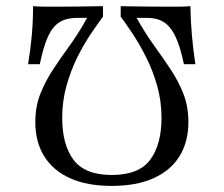

<svg xmlns="http://www.w3.org/2000/svg" viewBox="-20 -591 725 622"><path d="M596.8 -571Q597.6 -523.4 601.6 -477.4Q605.6 -431.5 612.9 -383.1H575.8Q566.1 -429 554.8 -457.7Q543.5 -486.3 529.4 -502.8Q515.3 -519.4 497.2 -526.2Q479 -533.1 454.8 -533.1H422.6Q450 -483.9 479.4 -443.1Q508.9 -402.4 533.9 -364.5Q558.9 -326.6 574.6 -285.9Q590.3 -245.2 590.3 -195.2Q590.3 -131.5 561.7 -85.1Q533.1 -38.7 477.4 -13.7Q421.8 11.3 341.9 11.3Q262.1 11.3 206.9 -13.7Q151.6 -38.7 123 -85.1Q94.4 -131.5 94.4 -195.2Q94.4 -245.2 110.1 -285.5Q125.8 -325.8 150.8 -364.1Q175.8 -402.4 205.2 -442.7Q234.7 -483.1 262.1 -533.1H229Q196 -533.1 173.4 -519.4Q150.8 -505.6 135.9 -473.4Q121 -441.1 108.9 -383.1H71Q79 -431.5 83.1 -477.4Q87.1 -523.4 87.1 -571Q104.8 -569.4 127.8 -569.4Q150.8 -569.4 167.7 -569.4Q195.2 -569.4 230.6 -569.8Q266.1 -570.2 313.7 -571V-537.1Q296.8 -514.5 274.2 -481Q251.6 -447.6 230.6 -405.6Q209.7 -363.7 195.6 -313.7Q181.5 -263.7 181.5 -208.9Q181.5 -122.6 218.1 -73.4Q254.8 -24.2 341.9 -24.2Q430.6 -24.2 466.9 -73.8Q503.2 -123.4 503.2 -208.9Q503.2 -263.7 489.1 -313.3Q475 -362.9 453.6 -405.2Q432.3 -447.6 410.1 -481Q387.9 -514.5 371 -537.1V-571Q412.9 -570.2 449.2 -569.8Q485.5 -569.4 516.9 -569.4Q534.7 -569.4 557.3 -569.4Q579.8 -569.4 596.8 -571Z"/></svg>

Font: Playfair 9pt
Style: Regular
Weight: 400
Designer: Claus Eggers Sørensen
Foundry: Claus Eggers Sørensen
Version: Version 2.203